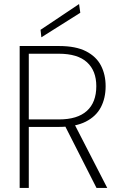

<svg xmlns="http://www.w3.org/2000/svg" viewBox="-20 -927 601 947"><path d="M77 0V-700H272Q354 -700 404.5 -674Q455 -648 478 -603.5Q501 -559 501 -502Q501 -443 477.5 -398Q454 -353 403 -327Q352 -301 270 -301H122V0ZM456 0 294 -319H345L509 0ZM122 -338H271Q362 -338 408.5 -380Q455 -422 455 -502Q455 -578 409 -620Q363 -662 270 -662H122ZM184 -743 180 -780 370 -907 376 -864Z"/></svg>

Font: DM Sans 16pt ExtraLight
Style: Regular
Weight: 250
Version: Version 4.004;gftools[0.9.30]